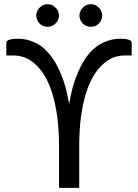

<svg xmlns="http://www.w3.org/2000/svg" viewBox="-20 -909 669 929"><path d="M10.7 -702.1Q10.7 -711.9 25.4 -716.8Q40 -721.7 67.4 -721.7Q106.4 -721.7 144.5 -705.1Q182.6 -689.5 214.8 -652.3Q248 -615.2 273.4 -554.7Q299.8 -494.1 314.5 -405.3Q329.1 -494.1 355.5 -554.7Q380.9 -615.2 413.1 -652.3Q446.3 -689.5 484.4 -705.1Q522.5 -721.7 561.5 -721.7Q588.9 -721.7 602.5 -716.8Q617.2 -711.9 617.2 -702.1Q617.2 -681.6 617.2 -640.6Q608.4 -640.6 582 -640.6Q555.7 -640.6 529.3 -630.9Q502.9 -621.1 478.5 -598.6Q454.1 -577.1 432.6 -542Q412.1 -507.8 396.5 -459Q380.9 -409.2 372.1 -345.7Q363.3 -281.2 363.3 -199.2Q363.3 -132.8 363.3 0Q338.9 0 265.6 0Q265.6 -49.8 265.6 -199.2Q265.6 -281.2 256.8 -345.7Q248 -409.2 232.4 -459Q216.8 -507.8 196.3 -542Q174.8 -577.1 150.4 -598.6Q126 -621.1 99.6 -630.9Q72.3 -640.6 45.9 -640.6Q34.2 -640.6 10.7 -640.6Q10.7 -645.5 10.7 -659.2Q10.7 -669.9 10.7 -702.1ZM265.6 -833Q265.6 -822.3 260.7 -812.5Q256.8 -802.7 248 -794.9Q241.2 -787.1 230.5 -783.2Q220.7 -779.3 210 -779.3Q199.2 -779.3 189.5 -783.2Q179.7 -787.1 171.9 -794.9Q164.1 -802.7 160.2 -812.5Q155.3 -822.3 155.3 -833Q155.3 -844.7 160.2 -854.5Q164.1 -865.2 171.9 -872.1Q179.7 -879.9 189.5 -884.8Q199.2 -888.7 210 -888.7Q220.7 -888.7 230.5 -884.8Q241.2 -879.9 248 -872.1Q256.8 -865.2 260.7 -854.5Q265.6 -844.7 265.6 -833ZM474.6 -833Q474.6 -822.3 469.7 -812.5Q465.8 -802.7 458 -794.9Q450.2 -787.1 440.4 -783.2Q430.7 -779.3 419.9 -779.3Q408.2 -779.3 398.4 -783.2Q387.7 -787.1 380.9 -794.9Q373 -802.7 369.1 -812.5Q364.3 -822.3 364.3 -833Q364.3 -844.7 369.1 -854.5Q373 -865.2 380.9 -872.1Q387.7 -879.9 398.4 -884.8Q408.2 -888.7 419.9 -888.7Q430.7 -888.7 440.4 -884.8Q450.2 -879.9 458 -872.1Q465.8 -865.2 469.7 -854.5Q474.6 -844.7 474.6 -833Z"/></svg>

Font: Lato
Style: Regular
Weight: 400
Designer: Lukasz Dziedzic with Adam Twardoch and Botio Nikoltchev
Version: Version 2.015; 2015-08-06; http://www.latofonts.com/